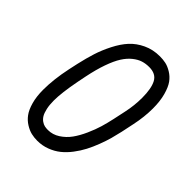

<svg xmlns="http://www.w3.org/2000/svg" viewBox="-202 -806 928 928"><g transform="rotate(45 262.5 -342.0)"><path d="M426.3 -493.2Q426.3 -557.1 408.7 -589.8Q391.1 -622.6 345.2 -622.6Q321.3 -622.6 301.3 -616.2Q281.2 -609.9 260 -593Q238.8 -576.2 221.4 -548.8Q204.1 -521.5 188.2 -476.8Q172.4 -432.1 160.2 -372.6L150.9 -326.2Q133.3 -234.4 133.3 -182.1Q133.3 -151.9 138.4 -129.2Q143.6 -106.4 151.1 -93.8Q158.7 -81.1 169.9 -73.2Q181.2 -65.4 191.4 -63.2Q201.7 -61 213.9 -61Q246.1 -61 274.4 -79.3Q302.7 -97.7 322.3 -124.8Q341.8 -151.9 358.4 -189Q375 -226.1 384.3 -257.6Q393.6 -289.1 400.9 -322.8L415 -388.7Q426.3 -440.9 426.3 -493.2ZM345.2 -695.8Q366.2 -695.8 385 -691.9Q403.8 -688 425.8 -674.8Q447.8 -661.6 463.1 -640.6Q478.5 -619.6 489 -581.5Q499.5 -543.5 499.5 -493.2Q499.5 -436 486.3 -374L472.2 -307.1Q465.8 -278.3 458.3 -251Q450.7 -223.6 438.2 -190.9Q425.8 -158.2 411.1 -130.1Q396.5 -102.1 376 -75.2Q355.5 -48.3 332 -29.5Q308.6 -10.7 278.1 0.7Q247.6 12.2 213.9 12.2Q192.9 12.2 173.1 7.6Q153.3 2.9 132.1 -10.3Q110.8 -23.4 95.5 -44.2Q80.1 -64.9 70.1 -100.6Q60.1 -136.2 60.1 -182.1Q60.1 -253.9 78.6 -340.8L88.9 -388.2Q100.1 -437.5 112.8 -477.5Q125.5 -517.6 147 -559.8Q168.5 -602.1 194.6 -630.6Q220.7 -659.2 259.5 -677.5Q298.3 -695.8 345.2 -695.8Z"/></g></svg>

Font: Anka/Coder Condensed
Style: Italic
Weight: 400
Width: 4
Italic angle: -12°
Monospace: yes
Version: Version 001.100